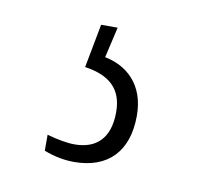

<svg xmlns="http://www.w3.org/2000/svg" viewBox="-41 -52 337 320"><g transform="rotate(10 127.0 107.5)"><path d="M102 224C159 224 192 191 192 130C192 76 159 50 123 43L135 -9H107L93 65C134 71 157 90 157 130C157 175 134 195 98 195C85 195 69 192 51 187V214C69 221 86 224 102 224Z"/></g></svg>

Font: Noto Serif Armenian ExtraCondensed ExtraLight
Style: Regular
Weight: 200
Width: 2
Designer: Monotype Design Team
Foundry: Monotype Imaging Inc.
Version: Version 2.008